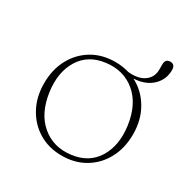

<svg xmlns="http://www.w3.org/2000/svg" viewBox="-141 -717 834 852"><g transform="rotate(30 276.0 -291.0)"><path d="M284 -469.5Q320.5 -469.5 354 -459.5Q407 -454 437.8 -476Q468.5 -498 468.5 -537V-564.5Q468.5 -592.5 494 -592.5Q518.5 -592.5 518.5 -563.5Q518.5 -514.5 483.5 -481.5Q448.5 -448.5 389 -445.5Q445 -417 478.2 -360.5Q511.5 -304 511.5 -230Q511.5 -160 482.5 -105.8Q453.5 -51.5 402.2 -20.8Q351 10 283.5 10Q217.5 10 166.2 -20.8Q115 -51.5 85.5 -105.8Q56 -160 56 -229.5Q56 -300 85 -354Q114 -408 165.2 -438.8Q216.5 -469.5 284 -469.5ZM318.5 -14.5Q403.5 -25 444 -90.8Q484.5 -156.5 471 -253.5Q456.5 -354.5 395.8 -405.2Q335 -456 249 -445Q164 -434.5 123.5 -368.8Q83 -303 96.5 -206Q111 -105.5 171.8 -54.5Q232.5 -3.5 318.5 -14.5Z"/></g></svg>

Font: Fraunces 9pt S000 Thin
Style: Regular
Weight: 100
Version: Version 1.000; ttfautohint (v1.8.3)